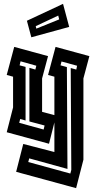

<svg xmlns="http://www.w3.org/2000/svg" viewBox="-20 -744 500 999"><path d="M15 -56 48 -185V-345L15 -354L54 -500L230 -452L199 -336V-162L263 -145V-345L230 -354L269 -500L445 -452L414 -336V87L376 235L64 150L101 5L263 47V-107L235 4ZM133 -391 164 -382 169 -402 87 -425 82 -404 113 -396V-117L85 -125L80 -105L207 -70L212 -91L133 -112ZM127 99 346 159 351 140 348 -390 377 -382 381 -402 300 -424 295 -404 328 -395 331 135 132 80ZM143 -550 120 -636 308 -724 340 -604ZM166 -608 169 -595 288 -643 283 -663Z"/></svg>

Font: Blaka Hollow
Style: Regular
Weight: 400
Designer: Mohamed Gaber
Foundry: Kief Type Foundry
Version: Version 1.003; ttfautohint (v1.8.4.7-5d5b)